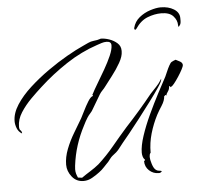

<svg xmlns="http://www.w3.org/2000/svg" viewBox="-48 -675 768 739"><g transform="rotate(-5 335.5 -305.0)"><path d="M599 -625Q629 -625 650 -612Q671 -599 671 -577Q671 -572 671 -566Q671 -560 669 -554Q668 -552 664 -546.5Q660 -541 660 -551Q660 -570 645.5 -586Q631 -602 599 -602Q573 -602 546 -591.5Q519 -581 499 -551Q497 -547 493.5 -548Q490 -549 491 -555Q497 -579 516 -594.5Q535 -610 558.5 -617.5Q582 -625 599 -625ZM246 15Q218 15 201 -6.5Q184 -28 184 -53Q184 -82 196 -113Q208 -144 225.5 -173Q243 -202 257 -226Q262 -235 271 -253.5Q280 -272 290.5 -289Q301 -306 310 -308V-309Q310 -310 309 -311Q308 -312 308 -313Q308 -313 308 -313.5Q308 -314 309 -314Q317 -330 331.5 -354Q346 -378 361.5 -405Q377 -432 387.5 -456Q398 -480 398 -496Q398 -511 380 -511Q370 -511 361 -508Q352 -505 343 -502Q280 -481 222.5 -443Q165 -405 116 -360Q97 -343 73.5 -319.5Q50 -296 33 -269.5Q16 -243 16 -215Q16 -204 20.5 -200.5Q25 -197 26 -189H25V-188Q12 -196 6.5 -210Q1 -224 1 -237Q1 -268 22 -300.5Q43 -333 77 -364Q111 -395 150 -422.5Q189 -450 226 -471Q263 -492 288 -503Q299 -508 309.5 -513Q320 -518 331 -519L345 -521Q347 -521 352.5 -523Q358 -525 359 -525Q374 -525 391.5 -519Q409 -513 422 -501.5Q435 -490 435 -472V-469Q435 -450 421 -425.5Q407 -401 389.5 -378.5Q372 -356 360 -340Q355 -333 348.5 -326.5Q342 -320 337 -312L305 -258Q301 -250 294 -242.5Q287 -235 282 -227Q278 -221 274 -213.5Q270 -206 266 -198Q247 -162 235 -124.5Q223 -87 218 -46Q218 -42 217.5 -39Q217 -36 217 -33Q217 -23 219 -16Q221 -9 225 0L241 2Q258 -10 275 -20.5Q292 -31 308 -44Q341 -74 369.5 -108.5Q398 -143 428 -177Q455 -206 481 -236Q507 -266 532 -297Q543 -309 554.5 -321Q566 -333 574 -346L577 -351V-348Q577 -341 562 -318.5Q547 -296 524.5 -266Q502 -236 478.5 -205.5Q455 -175 436 -151.5Q417 -128 410 -120Q403 -112 395.5 -101.5Q388 -91 380 -84L365 -72Q360 -68 355.5 -62Q351 -56 347 -51Q337 -41 328 -31Q319 -21 308 -13Q295 -3 279 6Q263 15 246 15ZM537 10Q515 10 499.5 -4.5Q484 -19 484 -41L488 -44V-47H487Q482 -52 480 -59.5Q478 -67 478 -74Q478 -100 490.5 -138Q503 -176 522.5 -218Q542 -260 561.5 -297Q581 -334 594 -358Q597 -364 602 -376Q607 -388 613 -399Q619 -410 623 -412Q627 -414 631 -416Q635 -418 639 -419Q646 -416 655.5 -410.5Q665 -405 665 -396Q665 -392 658.5 -379.5Q652 -367 642.5 -352.5Q633 -338 624.5 -327.5Q616 -317 612 -317L611 -315Q609 -320 605 -320Q605 -308 598.5 -299.5Q592 -291 592 -285Q590 -287 587 -287Q586 -287 586 -285L583 -283Q582 -266 570 -247.5Q558 -229 550 -214Q533 -181 522.5 -145Q512 -109 512 -71Q509 -68 508 -63.5Q507 -59 507 -55Q507 -45 512.5 -27.5Q518 -10 526 -4Q531 0 536 0.5Q541 1 546 2L547 3H549Q545 10 537 10Z"/></g></svg>

Font: Qwitcher Grypen
Style: Regular
Weight: 400
Designer: Robert E. Leuschke
Foundry: Robert E. Leuschke
Version: Version 1.100; ttfautohint (v1.8.3)